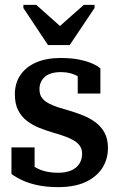

<svg xmlns="http://www.w3.org/2000/svg" viewBox="-20 -758 488 788"><path d="M177 -573H266L368 -725V-738H324L202 -630H250L129 -738H76V-725ZM317 -127Q317 -146 308 -159Q299 -172 283 -181.5Q267 -191 246 -198.5Q225 -206 200 -213Q170 -222 142 -233Q114 -244 91 -261.5Q68 -279 54.5 -305.5Q41 -332 41 -371Q41 -417 64 -450.5Q87 -484 129 -502Q171 -520 228 -520Q274 -520 307 -513Q340 -506 361.5 -496Q383 -486 392 -477V-374H299V-462Q311 -462 318.5 -458.5Q326 -455 329.5 -448.5Q333 -442 333 -434Q333 -426 330 -417Q320 -432 304.5 -442Q289 -452 270 -457Q251 -462 229 -462Q186 -462 164 -442.5Q142 -423 142 -392Q142 -371 151.5 -357.5Q161 -344 178.5 -334.5Q196 -325 217.5 -318Q239 -311 264 -304Q292 -296 320.5 -284.5Q349 -273 372 -256Q395 -239 409 -213.5Q423 -188 423 -151Q423 -103 398.5 -66.5Q374 -30 329 -10Q284 10 219 10Q173 10 136.5 2.5Q100 -5 73 -17.5Q46 -30 27 -44V-153H122V-34Q107 -43 99 -52Q91 -61 87.5 -69.5Q84 -78 85.5 -86.5Q87 -95 91 -101Q106 -83 125 -71.5Q144 -60 167.5 -54.5Q191 -49 219 -49Q249 -49 271 -58Q293 -67 305 -85Q317 -103 317 -127Z"/></svg>

Font: Roboto Serif 28pt Condensed Medium
Style: Regular
Weight: 500
Width: 3
Designer: Greg Gazdowicz
Foundry: Commercial Type
Version: Version 1.008